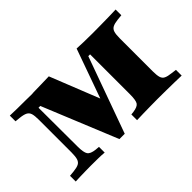

<svg xmlns="http://www.w3.org/2000/svg" viewBox="-73 -638 862 862"><g transform="rotate(-45 358.0 -207.5)"><path d="M138.7 -105.6Q138.7 -67.7 147.6 -54.4Q156.5 -41.1 186.3 -37.9L205.6 -36.3V0Q191.1 -1.6 166.1 -2Q141.1 -2.4 120.2 -2.4Q105.6 -2.4 87.1 -2Q68.5 -1.6 51.2 -1.2Q33.9 -0.8 21.8 0V-36.3L46.8 -38.7Q69.4 -41.1 80.6 -46.8Q91.9 -52.4 96.4 -66.1Q100.8 -79.8 100.8 -105.6V-312.9Q100.8 -338.7 96.8 -352Q92.7 -365.3 81 -371.4Q69.4 -377.4 46.8 -379.8L21.8 -382.3V-418.5Q40.3 -417.7 66.1 -417.3Q91.9 -416.9 119.8 -416.9Q147.6 -416.9 171 -416.1L160.5 -416.9Q191.9 -417.7 219.8 -418.1Q247.6 -418.5 270.2 -419.4L375.8 -154L337.1 -112.1L446.8 -419.4Q463.7 -418.5 489.5 -417.7Q515.3 -416.9 546 -416.9Q570.2 -416.9 597.6 -417.3Q625 -417.7 650.8 -418.1Q676.6 -418.5 694.4 -419.4V-383.1L669.4 -380.6Q647.6 -378.2 635.9 -372.2Q624.2 -366.1 620.2 -352.8Q616.1 -339.5 616.1 -313.7V-105.6Q616.1 -79.8 620.2 -66.5Q624.2 -53.2 635.9 -47.6Q647.6 -41.9 670.2 -39.5L694.4 -36.3V0Q676.6 -0.8 650.8 -1.2Q625 -1.6 597.6 -2Q570.2 -2.4 546 -2.4H543.5H541.9Q521 -2.4 497.2 -2Q473.4 -1.6 450.8 -1.2Q428.2 -0.8 411.3 0V-36.3L425.8 -37.9Q454.8 -41.9 462.9 -54.4Q471 -66.9 471 -105.6V-358.1H459.7L329 4H295.2L149.2 -352.4H137.9Z"/></g></svg>

Font: Playfair 9pt Black
Style: Regular
Weight: 900
Designer: Claus Eggers Sørensen
Foundry: Claus Eggers Sørensen
Version: Version 2.203